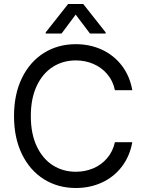

<svg xmlns="http://www.w3.org/2000/svg" viewBox="-20 -940 733 970"><path d="M363.3 -634.8Q298.3 -634.8 246.8 -602.1Q195.3 -569.3 165.5 -505.9Q135.7 -442.4 135.7 -353.5Q135.7 -264.6 165.5 -201.2Q195.3 -137.7 246.8 -105Q298.3 -72.3 363.3 -72.3Q410.2 -72.3 451.2 -89.6Q492.2 -106.9 521.2 -140.9Q550.3 -174.8 560.5 -221.7H648.4Q635.7 -150.9 595.7 -98.4Q555.7 -45.9 495.4 -18.1Q435.1 9.8 363.3 9.8Q272.5 9.8 201.7 -34.7Q130.9 -79.1 90.8 -161.4Q50.8 -243.7 50.8 -353.5Q50.8 -463.4 90.8 -545.7Q130.9 -627.9 201.7 -672.4Q272.5 -716.8 363.3 -716.8Q434.6 -716.8 494.9 -689Q555.2 -661.1 595.5 -608.6Q635.7 -556.2 648.4 -484.4H560.5Q550.8 -531.7 521.7 -565.7Q492.7 -599.6 451.4 -617.2Q410.2 -634.8 363.3 -634.8ZM362.3 -866.2 291 -770.5H210.9V-776.4L324.2 -919.9H400.4L513.7 -776.4V-770.5H434.6Z"/></svg>

Font: Pretendard GOV
Style: Regular
Weight: 400
Designer: Base glyphs from Inter by Rasmus Andersson; Hangeul glyphs from Noto Sans CJK(Source Han Sans) by Jang Soo-young and Kan
Foundry: Kil Hyung-jin
Version: Version 1.309